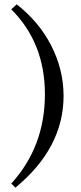

<svg xmlns="http://www.w3.org/2000/svg" viewBox="-20 -751 373 885"><path d="M32 95Q187 -75 187 -317Q187 -553 32 -708L57 -731Q158 -652 214 -545Q273 -432 273 -309Q273 -69 51 114Z"/></svg>

Font: New Athena Unicode
Style: Regular
Weight: 400
Designer: J. Rusten 1997; rev. by R. Hancock 2001, 2002, rev. by D. Mastronarde 2002-2021
Foundry: GreekKeys New Athena Unicode
Version: Version 5.008